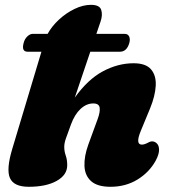

<svg xmlns="http://www.w3.org/2000/svg" viewBox="-20 -738 684 774"><path d="M75.5 -565.5Q79.5 -581 90.2 -591.2Q101 -601.5 112 -601.5H172Q189 -632.5 218 -659.2Q247 -686 281 -702.2Q315 -718.5 346.5 -718.5Q381.5 -718.5 388 -698.2Q394.5 -678 385.5 -651.5L368.5 -601.5H482.5Q495.5 -601.5 500.5 -591.2Q505.5 -581 501.5 -565.5Q491.5 -529.5 463.5 -529.5H344L281.5 -344.5Q334 -418 394.8 -450.5Q455.5 -483 518.5 -483Q568 -483 589 -458.2Q610 -433.5 607.8 -392.2Q605.5 -351 585 -301L547 -209Q525 -155 552 -155Q562 -155 577 -163Q596 -174 611 -161Q621 -152.5 621.2 -134.5Q621.5 -116.5 608 -91Q582 -43.5 534.2 -14.2Q486.5 15 425.5 15Q372.5 15 347.2 -7.8Q322 -30.5 320.5 -69.2Q319 -108 336 -155L374 -259Q384 -286 381.8 -303.5Q379.5 -321 356 -321Q328.5 -321 304.8 -299Q281 -277 266 -236Q253 -200 246 -180.8Q239 -161.5 239 -146Q239 -128 245 -111Q251 -94 251 -72Q251 -32.5 208.5 -8.8Q166 15 96 15Q36 15 20.2 -20Q4.5 -55 29.5 -138L147 -529.5H91.5Q65.5 -529.5 75.5 -565.5Z"/></svg>

Font: Fraunces 9pt SuperSoft Black
Style: Italic
Weight: 900
Italic angle: -16°
Version: Version 1.000;[0bf87f6ff]